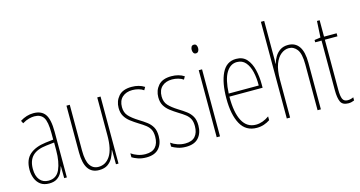

<svg xmlns="http://www.w3.org/2000/svg" viewBox="-80 -1104 2733 1458"><g transform="rotate(-15 1286.0 -375.0)"><path d="M177 -537Q240 -537 268.5 -496.5Q297 -456 297 -358V0H276L275 -93H273Q267 -68 254.5 -44.5Q242 -21 218.5 -5.5Q195 10 157 10Q115 10 89 -9.5Q63 -29 50.5 -61Q38 -93 38 -129Q38 -208 83 -247.5Q128 -287 210 -297L271 -304V-355Q271 -445 249 -478.5Q227 -512 177 -512Q159 -512 135 -506Q111 -500 83 -483L72 -505Q123 -537 177 -537ZM209 -274Q135 -266 99.5 -230.5Q64 -195 64 -129Q64 -73 89 -42.5Q114 -12 157 -12Q220 -12 246 -70Q272 -128 272 -220V-281Z M703 -527V0H683L682 -112H680Q673 -83 658.5 -55Q644 -27 618 -8.5Q592 10 549 10Q435 10 435 -159V-527H461V-167Q461 -87 484.5 -51Q508 -15 551 -15Q608 -15 642.5 -67Q677 -119 677 -228V-527Z M1052 -123Q1052 -63 1019.5 -26.5Q987 10 921 10Q884 10 855.5 0Q827 -10 810 -21V-52Q832 -36 861 -26Q890 -16 921 -16Q974 -16 999.5 -44.5Q1025 -73 1025 -125Q1025 -160 1014 -181.5Q1003 -203 982 -219.5Q961 -236 931 -254Q897 -275 870.5 -295.5Q844 -316 828.5 -342.5Q813 -369 813 -408Q813 -461 846 -499Q879 -537 949 -537Q1008 -537 1049 -510L1036 -487Q1020 -499 996 -505.5Q972 -512 948 -512Q899 -512 869 -485Q839 -458 839 -407Q839 -364 863.5 -337Q888 -310 936 -280Q969 -260 995 -240.5Q1021 -221 1036.5 -194Q1052 -167 1052 -123Z M1364 -123Q1364 -63 1331.5 -26.5Q1299 10 1233 10Q1196 10 1167.5 0Q1139 -10 1122 -21V-52Q1144 -36 1173 -26Q1202 -16 1233 -16Q1286 -16 1311.5 -44.5Q1337 -73 1337 -125Q1337 -160 1326 -181.5Q1315 -203 1294 -219.5Q1273 -236 1243 -254Q1209 -275 1182.5 -295.5Q1156 -316 1140.5 -342.5Q1125 -369 1125 -408Q1125 -461 1158 -499Q1191 -537 1261 -537Q1320 -537 1361 -510L1348 -487Q1332 -499 1308 -505.5Q1284 -512 1260 -512Q1211 -512 1181 -485Q1151 -458 1151 -407Q1151 -364 1175.5 -337Q1200 -310 1248 -280Q1281 -260 1307 -240.5Q1333 -221 1348.5 -194Q1364 -167 1364 -123Z M1489 -724Q1503 -724 1508.5 -713.5Q1514 -703 1514 -691Q1514 -675 1507 -665.5Q1500 -656 1488 -656Q1475 -656 1469 -666.5Q1463 -677 1463 -690Q1463 -702 1468.5 -713Q1474 -724 1489 -724ZM1501 -527V0H1475V-527Z M1770 -537Q1823 -537 1853 -503Q1883 -469 1896 -415Q1909 -361 1909 -301V-273H1648Q1647 -148 1682.5 -81.5Q1718 -15 1789 -15Q1841 -15 1893 -52V-22Q1872 -8 1846 1Q1820 10 1789 10Q1703 10 1662.5 -63.5Q1622 -137 1622 -264Q1622 -388 1658 -462.5Q1694 -537 1770 -537ZM1770 -512Q1718 -512 1686 -459Q1654 -406 1649 -297H1885Q1886 -356 1874.5 -404.5Q1863 -453 1837.5 -482.5Q1812 -512 1770 -512Z M2052 -492Q2052 -469 2052 -455Q2052 -441 2050 -424H2052Q2060 -450 2075 -476Q2090 -502 2115.5 -519.5Q2141 -537 2179 -537Q2235 -537 2264.5 -494.5Q2294 -452 2294 -366V0H2268V-360Q2268 -444 2242.5 -478Q2217 -512 2178 -512Q2146 -512 2117 -489.5Q2088 -467 2070 -420Q2052 -373 2052 -298V0H2026V-760H2052Z M2510 -14Q2523 -14 2535.5 -17.5Q2548 -21 2555 -25V0Q2545 4 2534 7Q2523 10 2509 10Q2463 10 2448.5 -21Q2434 -52 2434 -112V-503H2384V-521L2432 -528L2439 -656H2460V-527H2559V-503H2460V-108Q2460 -60 2470 -37Q2480 -14 2510 -14Z"/></g></svg>

Font: Noto Sans Gurmukhi ExtraCondensed Thin
Style: Regular
Weight: 100
Width: 2
Designer: Jelle Bosma - Monotype Design Team
Foundry: Monotype Imaging Inc.
Version: Version 2.004; ttfautohint (v1.8.4.7-5d5b)